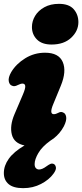

<svg xmlns="http://www.w3.org/2000/svg" viewBox="-22 -747 428 998"><path d="M246 -515.5Q196 -515.5 170 -541.8Q144 -568 144 -606.5Q144 -637 160.5 -664.5Q177 -692 208.8 -709.5Q240.5 -727 284.5 -727Q336 -727 360.5 -699.8Q385 -672.5 385.5 -632.5Q385.5 -586 348 -550.8Q310.5 -515.5 246 -515.5ZM254.5 -205Q233 -153.5 258 -153.5Q268 -153.5 281 -160.5Q295 -168.5 306.5 -162Q319 -157.5 322 -139Q325 -120.5 310 -90.5Q290 -53 257 -27.5V-27Q255.5 -26.5 254 -25.5Q247 -20 239.5 -15.5Q197 15 177.5 48.2Q158 81.5 158 106Q158 120.5 164.8 127.2Q171.5 134 181 134Q197.5 134 219.5 117.5Q230.5 109.5 239 105.5Q247.5 101.5 256.5 105Q265.5 108.5 268.5 121.8Q271.5 135 255.5 156.5Q233 187.5 191.2 209.2Q149.5 231 98.5 231Q47.5 231 22.8 210Q-2 189 -2 152.5Q-2 114 23.8 78Q49.5 42 105.5 9Q51 -2 39.5 -47.8Q28 -93.5 53 -152.5L97 -255.5Q110.5 -287 109.2 -299.8Q108 -312.5 94.5 -312.5Q86 -312.5 69.5 -304.5Q53 -295.5 40.5 -301.5Q27 -306 23.5 -325Q20 -344 36.5 -372.5Q62 -415 109 -444Q156 -473 212 -473Q283.5 -473 304.2 -424.5Q325 -376 294 -301Z"/></svg>

Font: Fraunces 72pt SuperSoft Black
Style: Italic
Weight: 900
Italic angle: -16°
Version: Version 1.000;[b76b70a41]